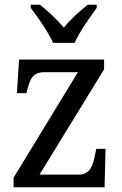

<svg xmlns="http://www.w3.org/2000/svg" viewBox="-20 -786 513 806"><path d="M203 -606H293C313 -651 358 -715 386 -753V-766H348C314 -739 275 -704 248 -670C220 -704 182 -739 148 -766H109V-753C138 -715 183 -651 203 -606ZM37 0H419L423 -161H384L379 -136C370 -88 356 -53 311 -53H146L417 -495V-536H60L51 -395H91L93 -403C106 -455 117 -483 167 -483H307L37 -40Z"/></svg>

Font: Noto Serif Sinhala SemiCondensed
Style: Regular
Weight: 400
Width: 4
Designer: Jelle Bosma - Monotype Design Team
Foundry: Monotype Imaging Inc.
Version: Version 2.007